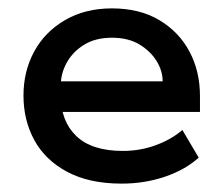

<svg xmlns="http://www.w3.org/2000/svg" viewBox="-20 -428 533 458"><path d="M270 10Q193 10 140.5 -18Q88 -46 62 -93.5Q36 -141 36 -200Q36 -258 61.5 -305Q87 -352 135 -380Q183 -408 247 -408Q313 -408 360 -380Q407 -352 432 -305Q457 -258 457 -199V-161H88V-234H368Q368 -259 353.5 -282.5Q339 -306 312.5 -322Q286 -338 247 -338Q208 -338 181 -321.5Q154 -305 139.5 -279Q125 -253 125 -225V-200Q125 -139 162 -103.5Q199 -68 273 -68Q315 -68 352.5 -82Q390 -96 415 -118L454 -52Q422 -23 373.5 -6.5Q325 10 270 10Z"/></svg>

Font: Rokkitt Medium
Style: Regular
Weight: 500
Version: Version 3.103